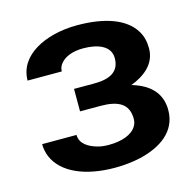

<svg xmlns="http://www.w3.org/2000/svg" viewBox="-106 -830 968 949"><g transform="rotate(-15 378.0 -355.5)"><path d="M520 -201C520 -188 517 -175 510 -164C488 -127 435 -108 368 -108C347 -108 328 -110 311 -115C268 -127 226 -151 226 -197H50C50 -173 55 -152 63 -132C102 -40 219 9 368 9C416 9 460 4 500 -5C606 -30 696 -88 696 -199C696 -290 637 -340 552 -365C620 -391 683 -437 683 -518C683 -551 676 -581 661 -606C615 -684 508 -720 368 -720C281 -720 205 -699 153 -667C103 -637 62 -588 62 -519H237C237 -532 241 -544 248 -554C269 -584 311 -602 368 -602C444 -602 507 -577 507 -515C507 -448 460 -420 378 -420H273V-305H378C469 -305 520 -277 520 -201Z"/></g></svg>

Font: Asimov
Style: XWid
Weight: 500
Designer: Google
Version: Version 2.000980; 2014